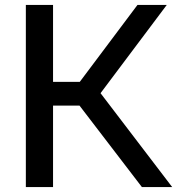

<svg xmlns="http://www.w3.org/2000/svg" viewBox="-20 -760 720 780"><path d="M556.5 0 267 -378 538.5 -740H657.5L376.5 -365.5L378.5 -394.5L679.5 0ZM85 0V-740H195.5V0ZM178.5 -331V-427.5H315.5V-331Z"/></svg>

Font: Encode Sans SemiExpanded Medium
Style: Regular
Weight: 500
Width: 6
Designer: Multiple Designers
Foundry: Impallari Type
Version: Version 3.002